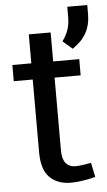

<svg xmlns="http://www.w3.org/2000/svg" viewBox="-55 -798 471 842"><g transform="rotate(-5 181.0 -377.0)"><path d="M222.7 8.3Q164.1 8.3 129.6 -26.1Q95.2 -60.5 95.2 -136.2V-457H11.7V-528.3H95.2V-655.8H191.4V-528.3H306.2V-457H191.4V-136.2Q191.4 -98.1 206.5 -80.1Q221.7 -62 247.1 -62Q264.2 -62 285.2 -65.2Q306.2 -68.4 317.9 -70.8L331.1 -7.8Q310.1 -1.5 279.5 3.4Q249 8.3 222.7 8.3ZM281.7 -576.2 239.7 -612.3Q257.3 -636.7 265.6 -661.1Q273.9 -685.5 273.9 -717.8V-761.7H361.8V-719.2Q361.8 -674.8 342.5 -639.4Q323.2 -604 281.7 -576.2Z"/></g></svg>

Font: Roboto Slab LO
Style: Regular
Weight: 400
Designer: Google
Version: Version 2.000